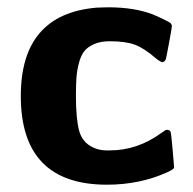

<svg xmlns="http://www.w3.org/2000/svg" viewBox="-20 -495 529 526"><path d="M37 -232Q37 -456 244 -474Q246 -474 257.5 -474.5Q269 -475 276 -475Q349 -475 400 -455Q443 -436 448 -431L451 -425Q451 -419 443 -377Q436 -339 434.5 -333.5Q433 -328 427 -325Q422 -323 406 -336Q375 -363 349.5 -372.5Q324 -382 281 -382Q256 -382 238.5 -374.5Q221 -367 211.5 -355.5Q202 -344 196.5 -323.5Q191 -303 189.5 -283Q188 -263 188 -233Q188 -171 196.5 -138Q205 -105 235 -91Q252 -83 271 -83H281Q356 -83 421 -130Q433 -138 434 -139Q446 -141 448 -131Q449 -128 453 -84Q457 -40 457 -36Q456 -31 438 -23Q363 11 273 11Q37 11 37 -232Z"/></svg>

Font: KaTeX_SansSerif
Style: Bold
Weight: 700
Version: Version 1.1; ttfautohint (v1.3)